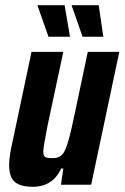

<svg xmlns="http://www.w3.org/2000/svg" viewBox="-20 -709 478 737"><path d="M107 8Q73 8 52.5 -1Q32 -10 23.5 -28.5Q15 -47 15 -76Q15 -95 19 -119.5Q23 -144 30 -174L101 -510H223L163 -229Q155 -189 151 -165Q147 -141 146 -128Q146 -117 149.5 -111Q153 -105 161.5 -103.5Q170 -102 181 -102Q200 -102 211.5 -109.5Q223 -117 231 -135.5Q239 -154 247 -185Q255 -216 265 -264L317 -510H438L330 0H214L223 -62H215Q202 -35 185 -20Q168 -5 148 1.5Q128 8 107 8ZM166 -568 125 -685 124 -689H228L248 -572L249 -568ZM297 -568 256 -685 255 -689H359L376 -572L377 -568Z"/></svg>

Font: Saira Condensed
Style: Bold Italic
Weight: 700
Width: 3
Italic angle: -12°
Designer: Hector Gatti with collaboration of the Omnibus-Type team
Foundry: Omnibus-Type
Version: Version 1.101